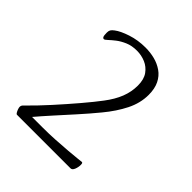

<svg xmlns="http://www.w3.org/2000/svg" viewBox="-179 -778 904 904"><g transform="rotate(45 273.5 -326.0)"><path d="M72 0Q69 0 65 -6.5Q61 -13 58 -21.5Q55 -30 55 -35Q55 -40 57 -44.5Q59 -49 66 -55Q109 -97 156 -149Q203 -201 245.5 -251Q288 -301 315 -337Q347 -379 362.5 -418.5Q378 -458 378 -500Q378 -541 360.5 -565.5Q343 -590 316 -601.5Q289 -613 259 -613Q225 -613 199.5 -602Q174 -591 156 -577Q138 -563 126.5 -552Q115 -541 110 -541Q104 -541 101 -547.5Q98 -554 98 -573Q98 -584 102 -591Q106 -598 117 -606Q139 -623 183 -637.5Q227 -652 277 -652Q309 -652 338.5 -644.5Q368 -637 392.5 -620Q417 -603 431 -574.5Q445 -546 445 -505Q445 -450 418.5 -397Q392 -344 348 -291Q311 -246 270.5 -201Q230 -156 193.5 -115.5Q157 -75 130 -43Q146 -43 163 -43Q180 -43 202 -43Q243 -43 285.5 -45.5Q328 -48 364 -51Q400 -54 422.5 -56.5Q445 -59 446 -59Q452 -59 452 -46Q452 -30 446 -15Q440 0 429 0Z"/></g></svg>

Font: Briem Hand Thin
Style: Regular
Weight: 100
Designer: Gunnlaugur SE Briem, Eben Sorkin
Foundry: Sorkin Type Co.
Version: Version 1.003